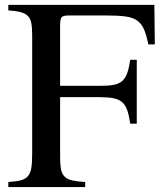

<svg xmlns="http://www.w3.org/2000/svg" viewBox="-20 -758 660 778"><path d="M507.8 -256.8Q502.9 -290 495.6 -311Q488.3 -332 475.1 -343.8Q461.9 -355.5 439.9 -359.9Q418 -364.3 384.8 -364.3H223.6V-120.1Q223.6 -90.8 227.1 -72.3Q230.5 -53.7 241.7 -42.5Q252.9 -31.2 272.9 -26.9Q293 -22.5 325.2 -20.5V0H13.7V-20.5Q44.9 -22.5 64 -27.3Q83 -32.2 93.3 -44.4Q103.5 -56.6 106.9 -77.6Q110.4 -98.6 110.4 -133.8V-616.2Q110.4 -645.5 106.9 -664.1Q103.5 -682.6 92.8 -693.4Q82 -704.1 63 -709Q43.9 -713.9 13.7 -715.8V-738.3H605.5L607.4 -578.1H581.1Q573.2 -616.2 563.5 -639.2Q553.7 -662.1 535.6 -674.8Q517.6 -687.5 487.8 -691.4Q458 -695.3 411.1 -695.3H259.8Q236.3 -695.3 230 -688.5Q223.6 -681.6 223.6 -657.2V-410.2H384.8Q418 -410.2 439.9 -414.1Q461.9 -418 475.1 -429.7Q488.3 -441.4 495.6 -461.9Q502.9 -482.4 507.8 -515.6H534.2V-256.8Z"/></svg>

Font: BabelStone Tibetan
Style: Regular
Weight: 400
Designer: Christopher J. Fynn
Foundry: BabelStone
Version: Version 10.011 October 1, 2023